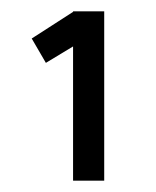

<svg xmlns="http://www.w3.org/2000/svg" viewBox="-20 -727 276 339"><path d="M109 -707H164V-408H109V-645L61 -616L36 -659L109 -706Z"/></svg>

Font: Gafata
Style: Regular
Weight: 400
Designer: Lautaro Hourcade
Foundry: Lautaro Hourcade
Version: Version 4.002; ttfautohint (v0.94.20-1c74) -l 7 -r 28 -G 0 -